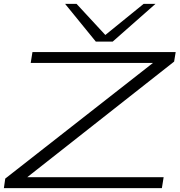

<svg xmlns="http://www.w3.org/2000/svg" viewBox="-24 -968 924 988"><path d="M-4 0 3 -49 763 -644H134L143 -700H880L872 -651L116 -56H818L809 0ZM776 -948 556 -754H469L311 -948H370L518 -788L715 -948Z"/></svg>

Font: Georama ExtraExtended Light
Style: Italic
Weight: 300
Width: 8
Italic angle: -9°
Designer: Jean-Baptiste Levee
Foundry: Production Type
Version: Version 1.000